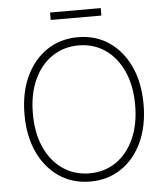

<svg xmlns="http://www.w3.org/2000/svg" viewBox="-59 -928 854 990"><g transform="rotate(-5 368.0 -433.0)"><path d="M368.7 9.8Q277.8 9.8 208.3 -36.9Q138.7 -83.5 99.4 -167.5Q60.1 -251.5 60.1 -363.3Q60.1 -476.1 99.4 -560.1Q138.7 -644 208.3 -690.7Q277.8 -737.3 368.7 -737.3Q459.5 -737.3 528.8 -690.7Q598.1 -644 637.2 -560.1Q676.3 -476.1 676.3 -363.3Q676.3 -251 637.2 -167Q598.1 -83 528.8 -36.6Q459.5 9.8 368.7 9.8ZM368.7 -32.7Q445.8 -32.7 505.4 -73.2Q564.9 -113.8 598.9 -188.2Q632.8 -262.7 632.8 -363.3Q632.8 -464.4 598.9 -538.8Q564.9 -613.3 505.4 -654.1Q445.8 -694.8 368.7 -694.8Q291.5 -694.8 231.7 -654.5Q171.9 -614.3 137.7 -539.8Q103.5 -465.3 103.5 -363.3Q103.5 -262.7 137.5 -188.5Q171.4 -114.3 231.2 -73.5Q291 -32.7 368.7 -32.7ZM499.5 -876.5V-837.9H237.3V-876.5Z"/></g></svg>

Font: Inter Tight ExtraLight
Style: Regular
Weight: 250
Designer: Rasmus Andersson
Foundry: rsms
Version: Version 3.004